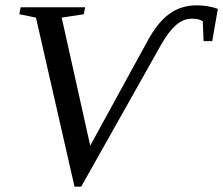

<svg xmlns="http://www.w3.org/2000/svg" viewBox="-20 -682 833 717"><path d="M772.5 -528.3H740.2L737.3 -602.5Q723.6 -612.3 697.8 -612.3Q664.6 -612.3 637 -588.1Q609.4 -564 582.5 -516.6L283.2 15.1H258.3L114.3 -616.2L52.2 -628.9L57.1 -654.8H297.9L293 -628.9L210.4 -616.2L316.9 -138.2L531.7 -530.3Q568.4 -598.1 612.3 -630.1Q656.2 -662.1 714.8 -662.1Q756.3 -662.1 793.5 -648.9Z"/></svg>

Font: Liberation Serif
Style: Italic
Weight: 400
Italic angle: -16.333°
Designer: Steve Matteson
Foundry: Ascender Corporation
Version: Version 2.1.5